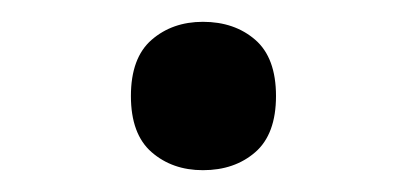

<svg xmlns="http://www.w3.org/2000/svg" viewBox="-20 -389 373 176"><path d="M166 -233Q138 -233 119 -249.5Q100 -266 100 -301Q100 -336 119 -352.5Q138 -369 166 -369Q195 -369 214 -352.5Q233 -336 233 -301Q233 -266 214 -249.5Q195 -233 166 -233Z"/></svg>

Font: Orienta
Style: Regular
Weight: 400
Designer: Eduardo Rodriguez Tunni
Foundry: Eduardo Rodriguez Tunni
Version: Version 1.002; ttfautohint (v1.8.4.7-5d5b);gftools[0.9.23]